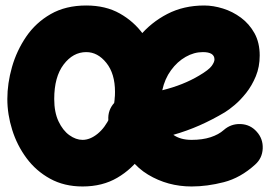

<svg xmlns="http://www.w3.org/2000/svg" viewBox="-20 -592 978 688"><path d="M894 -2Q841.8 45.4 782 60.8Q722.2 76.2 666.5 76.2Q581.1 76.2 510.5 33.7Q439.9 -8.8 409.2 -95.7Q392.1 -106 380.9 -123Q369.6 -140.1 368.2 -161.6Q365.7 -197.8 390.1 -224.1Q392.1 -287.1 414.8 -348.9Q437.5 -410.6 479.2 -461.2Q521 -511.7 579.6 -542Q638.2 -572.3 711.9 -572.3Q744.1 -572.3 778.8 -561.5Q813.5 -550.8 843.5 -528.6Q873.5 -506.3 892.1 -472.7Q910.6 -439 910.6 -393.1Q910.6 -352.5 896.7 -318.8Q882.8 -285.2 862.1 -259Q841.3 -232.9 820.6 -215.6Q799.8 -198.2 786.1 -189.9Q741.2 -163.1 695.3 -142.8Q649.4 -122.6 601.1 -108.9Q626.5 -90.8 666.5 -90.8Q705.6 -90.8 734.6 -100.3Q763.7 -109.9 781.7 -126Q807.6 -148.9 842.3 -147.5Q877 -146 899.9 -120.1Q922.9 -94.7 921.4 -59.8Q919.9 -24.9 894 -2ZM707 -405.3Q675.3 -405.3 645.3 -388.2Q615.2 -371.1 592.8 -340.3Q570.3 -309.6 561.5 -268.6Q636.7 -287.1 693.8 -321.3Q728.5 -341.8 738.5 -355.7Q748.5 -369.6 748.5 -378.9Q748.5 -405.3 707 -405.3ZM289.1 -572.3Q358.4 -572.3 409.2 -543.7Q460 -515.1 493.2 -469Q526.4 -422.9 542.7 -368.4Q559.1 -314 559.1 -262.7Q559.1 -206.5 541.5 -147.2Q523.9 -87.9 488.8 -37.1Q453.6 13.7 400.4 44.9Q347.2 76.2 275.9 76.2Q210 76.2 159.4 48.3Q108.9 20.5 75 -25.4Q41 -71.3 23.7 -126.7Q6.3 -182.1 6.3 -237.3Q6.3 -293 22.9 -351.6Q39.6 -410.2 73.7 -460.4Q107.9 -510.7 161.6 -541.5Q215.3 -572.3 289.1 -572.3ZM289.1 -405.3Q241.7 -405.3 208 -360.8Q174.3 -316.4 174.3 -237.3Q174.3 -189.9 189.7 -157.2Q205.1 -124.5 228.5 -107.7Q252 -90.8 275.9 -90.8Q302.7 -90.8 329.6 -112.5Q356.4 -134.3 374.3 -172.9Q392.1 -211.4 392.1 -262.7Q392.1 -328.1 361.1 -366.7Q330.1 -405.3 289.1 -405.3Z"/></svg>

Font: Mikhak-DS2-FD Black
Style: Regular
Weight: 900
Designer: Amin Abedi
Version: Version 3.2